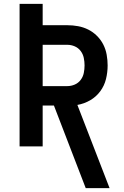

<svg xmlns="http://www.w3.org/2000/svg" viewBox="-20 -755 640 990"><path d="M422 215 258 -211H200V0H81V-735H200V-625H327Q355 -625 382.5 -620Q410 -615 435 -602.5Q460 -590 480 -570Q500 -550 512.5 -525.5Q525 -501 530 -473Q535 -445 535 -418Q535 -382 526.5 -347.5Q518 -313 497 -284.5Q476 -256 445 -238Q414 -220 379 -214L545 215ZM200 -311H327Q347 -311 365.5 -319Q384 -327 396 -343Q408 -359 412 -378.5Q416 -398 416 -418Q416 -437 412 -456.5Q408 -476 396 -492Q384 -508 365.5 -516Q347 -524 327 -524H200Z"/></svg>

Font: Iosevka Custom Extended
Style: Bold
Weight: 700
Width: 7
Monospace: yes
Designer: Belleve Invis
Foundry: Belleve Invis
Version: Version 11.2.4; ttfautohint (v1.8.4)